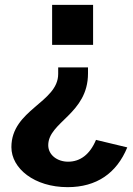

<svg xmlns="http://www.w3.org/2000/svg" viewBox="-20 -550 550 792"><path d="M220 -272V-245C220 -127 27 -98 27 57C27 145 122 222 259 222C378 222 461 165 505 58L376 27C351 87 311 117 261 117C216 117 179 89 179 49C179 -47 343 -80 343 -247V-272ZM364 -365V-530H195V-365Z"/></svg>

Font: Cheyenne Sans
Style: Bold
Weight: 700
Designer: The Public Sans project authors (U.S. Web Design System), Libre Franklin designed by Pablo Impallari and Rodrigo Fuenzal
Foundry: The Cheyenne Sans Project Authors
Version: Version 2.007